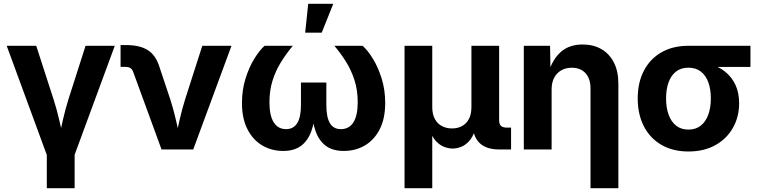

<svg xmlns="http://www.w3.org/2000/svg" viewBox="-20 -787 3989 1011"><path d="M228.3 34 15.3 -545.9H170.8L262.5 -262.5Q279.5 -209.6 291.9 -155.3Q304.3 -101 317.4 -43.1H286Q298.8 -101 311.1 -155.2Q323.4 -209.3 339.9 -262.5L430.5 -545.9H584.4L370.7 34ZM226.5 204.1V-3.9H373V204.1Z M830.6 0 681.5 -407.8Q676.3 -422.4 666.5 -428.6Q656.7 -434.8 640.3 -434.8H614.9V-549.8H642.5Q716.4 -549.8 758.5 -522.9Q800.7 -495.9 819.8 -433.9L877 -262.5Q894 -209.1 906.4 -155.1Q918.8 -101 931.9 -43.1H900.5Q913.3 -101 925.6 -155.2Q937.9 -209.3 954.3 -262.5L1045.2 -545.9H1198.9L997.5 0Z M1470.8 7.8Q1410.6 7.8 1361.3 -21Q1312.1 -49.9 1283.1 -106.2Q1254.1 -162.5 1254.1 -244.7Q1254.1 -312.6 1272.4 -372Q1290.6 -431.3 1318.3 -476.5Q1345.9 -521.7 1373.1 -545.9H1521.8Q1487.9 -505.1 1459.9 -460.4Q1431.9 -415.8 1415.4 -363.5Q1398.8 -311.3 1398.8 -247.8Q1398.8 -178.3 1421.5 -142.6Q1444.1 -107 1486.2 -107Q1525.7 -107 1545.2 -138.8Q1564.7 -170.7 1564.7 -233.9V-352.5H1698.4V-233.9Q1698.4 -170.7 1716.9 -138.8Q1735.4 -107 1775.1 -107Q1818.1 -107 1840.8 -142.6Q1863.6 -178.3 1863.6 -247.8Q1863.6 -312.5 1846.6 -365.2Q1829.6 -417.9 1801.7 -462.3Q1773.9 -506.7 1740.6 -545.9H1889.3Q1916.4 -522.2 1943.8 -477.4Q1971.3 -432.7 1989.8 -373.1Q2008.3 -313.5 2008.3 -244.7Q2008.3 -162.3 1979.3 -106Q1950.3 -49.7 1901 -20.9Q1851.6 7.8 1790.7 7.8Q1730.8 7.8 1694.9 -19.7Q1659.1 -47.1 1641.9 -96Q1624.6 -144.8 1620.4 -208.9H1640.7Q1636.6 -143.9 1618.9 -95.2Q1601.3 -46.4 1565.4 -19.3Q1529.6 7.8 1470.8 7.8ZM1586.9 -615.1 1603 -767.1H1734.9L1674.1 -615.1Z M2110.2 204.1V-545.9H2256.1V-223.3Q2256.1 -185.7 2269.7 -160.6Q2283.3 -135.5 2306.9 -123.1Q2330.5 -110.7 2360 -110.7Q2390 -110.7 2413 -123.2Q2435.9 -135.7 2449.1 -160.7Q2462.3 -185.7 2462.3 -223.3V-545.9H2608.2V-154.4Q2608.2 -133.9 2617.9 -124.4Q2627.6 -115 2649.3 -115H2671.1V0H2609.2Q2538.2 0 2503.3 -36Q2468.4 -72 2468.4 -139.7V-189H2492.6Q2492.6 -134.6 2480.5 -98.8Q2468.4 -63.1 2449 -42.6Q2429.5 -22 2407.1 -13.4Q2384.6 -4.8 2364 -4.8Q2342.5 -4.8 2319.6 -13.4Q2296.6 -22 2276.9 -42.6Q2257.1 -63.1 2244.8 -98.8Q2232.4 -134.6 2232.4 -189H2256.1V204.1Z M2884.6 -316.1V0H2738.2V-545.9H2876.4L2878.8 -409.6H2870Q2891.5 -477.9 2935.2 -515.3Q2979 -552.7 3048.1 -552.7Q3104.9 -552.7 3147.2 -528.1Q3189.4 -503.4 3212.8 -457.3Q3236.1 -411.3 3236.1 -347.2V204.1H3089.4V-321.7Q3089.4 -372.5 3063.2 -401.5Q3037 -430.4 2990.6 -430.4Q2959.8 -430.4 2935.8 -416.9Q2911.8 -403.3 2898.2 -377.9Q2884.6 -352.4 2884.6 -316.1Z M3605 10.7Q3522.9 10.7 3462.8 -24.2Q3402.7 -59.1 3370.4 -121.9Q3338 -184.8 3338 -268.7Q3338 -352.5 3370.5 -414.7Q3402.9 -477 3462.9 -511.5Q3522.9 -545.9 3605 -545.9H3931.6V-434.5H3693.4L3605 -430.6Q3565.9 -430.6 3539.7 -410.2Q3513.5 -389.8 3500.4 -353.5Q3487.3 -317.1 3487.3 -268.7Q3487.3 -221.1 3500.4 -183.9Q3513.5 -146.8 3539.7 -125.7Q3565.9 -104.6 3605 -104.6Q3644.1 -104.6 3670.4 -125.8Q3696.7 -147 3709.8 -184Q3723 -221.1 3723 -268.7Q3723 -317.1 3709.8 -353.5Q3696.7 -389.8 3670.4 -410.2Q3644.1 -430.6 3605 -430.6V-466.1Q3664.7 -466.1 3713.7 -451.9Q3762.8 -437.8 3798.1 -409.6Q3833.4 -381.5 3852.7 -339.9Q3872 -298.3 3872 -243.1Q3872 -171.8 3839.5 -114.2Q3807.1 -56.6 3747.2 -22.9Q3687.4 10.7 3605 10.7Z"/></svg>

Font: Inter Variable LoSnoCo
Style: Regular
Weight: 400
Designer: Rasmus Andersson
Foundry: rsms
Version: Version 4.000;git-a52131595; featfreeze: case,dlig,ss01,ss02